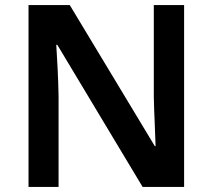

<svg xmlns="http://www.w3.org/2000/svg" viewBox="-20 -734 835 754"><path d="M703 0H540L205 -558H201Q204 -512 206.5 -460.5Q209 -409 210 -357V0H92V-714H254L588 -160H591Q590 -201 587.5 -253Q585 -305 584 -354V-714H703Z"/></svg>

Font: Noto Sans Sora Sompeng Semi
Style: Bold
Weight: 700
Designer: Monotype Design Team. David Williams.
Foundry: Monotype Imaging Inc.
Version: Version 2.101; ttfautohint (v1.8.4.7-5d5b)